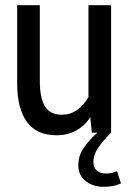

<svg xmlns="http://www.w3.org/2000/svg" viewBox="-20 -510 515 738"><path d="M445 195Q417 208 379 208Q337 208 309 186Q281 164 281 125Q281 90 300.5 60.5Q320 31 354 0H333L327 -60Q307 -27 273 -8.5Q239 10 198 10Q121 10 83.5 -41.5Q46 -93 46 -189V-490H133V-200Q133 -134 152.5 -101.5Q172 -69 218 -69Q250 -69 276 -87Q302 -105 320 -137V-490H407V0Q373 34 356 60Q339 86 339 113Q339 134 352 145.5Q365 157 387 157Q409 157 430 148Z"/></svg>

Font: Cabin Condensed
Style: Regular
Weight: 400
Width: 3
Designer: Pablo Impallari
Foundry: Pablo Impallari. http://www.impallari.com Igino Marini. http://www.ikern.com
Version: Version 2.200